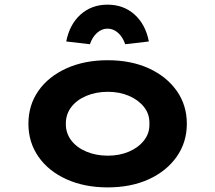

<svg xmlns="http://www.w3.org/2000/svg" viewBox="-20 -803 934 833"><path d="M447.2 10Q346.5 10 268.4 -25.3Q190.3 -60.6 146.8 -123.1Q103.3 -185.7 103.3 -265.9Q103.3 -347 146.8 -409.1Q190.3 -471.2 268.4 -506.5Q346.5 -541.7 447.2 -541.7Q548.5 -541.7 625.6 -506.5Q702.6 -471.2 746.6 -409.1Q790.6 -347 790.6 -265.9Q790.6 -185.7 746.6 -123.1Q702.6 -60.6 625.6 -25.3Q548.5 10 447.2 10ZM447.8 -127.6Q498.7 -127.6 539.6 -145.2Q580.4 -162.7 605 -194Q629.6 -225.4 628.2 -265.9Q629.6 -307.4 605 -338.5Q580.4 -369.6 539.6 -387.1Q498.7 -404.7 447.8 -404.7Q396.7 -404.7 354.8 -387.1Q312.9 -369.6 289.1 -338.3Q265.3 -307 265.7 -265.9Q265.3 -225.4 289.1 -194Q312.9 -162.7 354.8 -145.2Q396.7 -127.6 447.8 -127.6ZM370.1 -611.1 267.4 -623.1Q282 -697.5 329.7 -740.1Q377.5 -782.8 446.6 -782.8Q515.8 -782.8 563.6 -740.1Q611.3 -697.5 625.9 -623.1L523.2 -611.1Q512.5 -642.6 492 -660.7Q471.5 -678.8 446.6 -678.8Q421.8 -678.8 401.3 -660.7Q380.8 -642.6 370.1 -611.1Z"/></svg>

Font: Lexend Peta
Style: Regular
Weight: 400
Designer: Bonnie Shaver-Troup, Thomas Jockin
Foundry: Lexend
Version: Version 1.007